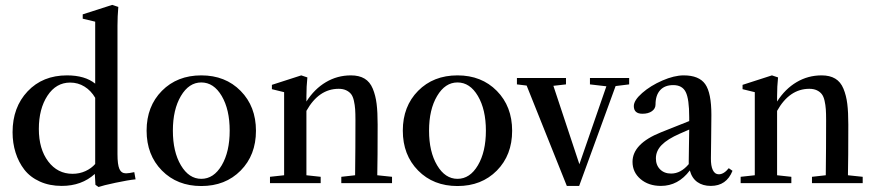

<svg xmlns="http://www.w3.org/2000/svg" viewBox="-20 -746 3554 782"><path d="M381.3 15.6 368.7 6.8 366.2 -37.6Q312.5 11.2 231.4 11.2Q181.6 11.2 142.3 -6.6Q103 -24.4 79.3 -54.9Q55.7 -85.4 43.5 -124.3Q31.2 -163.1 31.2 -207.5Q31.2 -309.1 92.5 -374Q153.8 -439 252.9 -439Q326.2 -439 367.7 -405.3V-657.7L316.9 -669.9V-687.5L437 -726.1L461.9 -717.8Q458.5 -678.7 458.5 -641.1V-118.2Q458.5 -75.7 466.3 -57.9Q474.1 -40 493.2 -40Q504.4 -40 526.9 -44.9L532.2 -15.6Q502.9 -12.7 450.9 -1.7Q398.9 9.3 381.3 15.6ZM275.4 -38.1Q304.2 -38.1 328.4 -49.3Q352.5 -60.5 367.7 -78.1V-347.7Q350.6 -377 324.2 -393.3Q297.9 -409.7 265.6 -409.7Q208.5 -409.7 173.3 -356.2Q138.2 -302.7 138.2 -220.7Q138.2 -139.2 176.3 -88.6Q214.4 -38.1 275.4 -38.1Z M960.2 -51.3Q897.9 11.7 799.8 11.7Q701.7 11.7 639.4 -51.5Q577.1 -114.7 577.1 -213.9Q577.1 -313 639.4 -376Q701.7 -439 799.8 -439Q897.9 -439 960.2 -375.7Q1022.5 -312.5 1022.5 -213.4Q1022.5 -114.3 960.2 -51.3ZM799.8 -17.6Q850.6 -17.6 883.1 -72.8Q915.5 -127.9 915.5 -213.9Q915.5 -299.8 883.1 -355Q850.6 -410.2 799.8 -410.2Q749.5 -410.2 716.8 -355Q684.1 -299.8 684.1 -213.9Q684.1 -127.9 716.8 -72.8Q749.5 -17.6 799.8 -17.6Z M1079.6 0V-25.9L1137.2 -32.2V-370.6L1087.4 -382.8V-400.4L1207 -439L1231.9 -430.7Q1228 -394 1228 -353.5V-332.5Q1260.7 -383.8 1307.4 -411.4Q1354 -439 1409.2 -439Q1442.9 -439 1464.8 -425.8Q1486.8 -412.6 1498.3 -384.8Q1509.8 -356.9 1513.9 -323.2Q1518.1 -289.6 1518.1 -238.8Q1518.1 -100.1 1516.6 -32.2L1576.7 -25.9V0H1370.1V-25.9L1426.3 -32.2Q1427.7 -142.6 1427.7 -257.3Q1427.7 -283.7 1426.5 -301Q1425.3 -318.4 1421.4 -335.7Q1417.5 -353 1410.2 -362.5Q1402.8 -372.1 1390.1 -378.2Q1377.4 -384.3 1359.4 -384.3Q1278.3 -384.3 1228 -294.4V-32.2L1286.1 -25.9V0Z M2003.7 -51.3Q1941.4 11.7 1843.3 11.7Q1745.1 11.7 1682.9 -51.5Q1620.6 -114.7 1620.6 -213.9Q1620.6 -313 1682.9 -376Q1745.1 -439 1843.3 -439Q1941.4 -439 2003.7 -375.7Q2065.9 -312.5 2065.9 -213.4Q2065.9 -114.3 2003.7 -51.3ZM1843.3 -17.6Q1894 -17.6 1926.5 -72.8Q1959 -127.9 1959 -213.9Q1959 -299.8 1926.5 -355Q1894 -410.2 1843.3 -410.2Q1793 -410.2 1760.3 -355Q1727.5 -299.8 1727.5 -213.9Q1727.5 -127.9 1760.3 -72.8Q1793 -17.6 1843.3 -17.6Z M2288.6 11.2 2125 -397.5 2085.4 -402.3V-428.2H2285.2V-402.3L2233.9 -396.5L2339.8 -77.1L2449.7 -394.5L2382.8 -402.3V-428.2H2542.5V-402.3L2487.3 -395.5L2338.9 11.2Z M2671.9 11.2Q2621.6 11.2 2588.9 -16.6Q2556.2 -44.4 2556.2 -86.9Q2556.2 -160.6 2671.9 -207L2787.1 -252.9V-269Q2787.1 -342.8 2772.9 -371.1Q2758.8 -399.4 2722.2 -399.4Q2687.5 -399.4 2668.7 -378.7Q2649.9 -357.9 2649.9 -320.3Q2649.9 -303.7 2635.3 -293.2Q2620.6 -282.7 2596.7 -282.7Q2561.5 -282.7 2561.5 -314Q2561.5 -337.4 2595.5 -367.2Q2629.4 -397 2677.7 -418Q2726.1 -439 2764.6 -439Q2827.1 -439 2852.3 -403.3Q2877.4 -367.7 2877.4 -277.8Q2877.4 -244.1 2876.5 -182.6Q2875.5 -121.1 2875.5 -101.6Q2875 -70.3 2883.3 -53.2Q2891.6 -36.1 2907.7 -36.1Q2928.2 -36.1 2948.2 -61L2963.4 -50.3Q2939 11.2 2875 11.2Q2842.3 11.2 2820.1 -4.6Q2797.9 -20.5 2789.6 -51.8Q2742.2 11.2 2671.9 11.2ZM2651.4 -101.1Q2651.4 -73.2 2668.5 -56.2Q2685.5 -39.1 2713.4 -39.1Q2752.9 -39.1 2785.2 -77.6V-90.8Q2785.2 -111.8 2786.1 -154.3Q2787.1 -196.8 2787.1 -218.3L2749 -201.7Q2698.7 -179.7 2675 -155.5Q2651.4 -131.3 2651.4 -101.1Z M2996.6 0V-25.9L3054.2 -32.2V-370.6L3004.4 -382.8V-400.4L3124 -439L3148.9 -430.7Q3145 -394 3145 -353.5V-332.5Q3177.7 -383.8 3224.4 -411.4Q3271 -439 3326.2 -439Q3359.9 -439 3381.8 -425.8Q3403.8 -412.6 3415.3 -384.8Q3426.8 -356.9 3430.9 -323.2Q3435.1 -289.6 3435.1 -238.8Q3435.1 -100.1 3433.6 -32.2L3493.7 -25.9V0H3287.1V-25.9L3343.3 -32.2Q3344.7 -142.6 3344.7 -257.3Q3344.7 -283.7 3343.5 -301Q3342.3 -318.4 3338.4 -335.7Q3334.5 -353 3327.1 -362.5Q3319.8 -372.1 3307.1 -378.2Q3294.4 -384.3 3276.4 -384.3Q3195.3 -384.3 3145 -294.4V-32.2L3203.1 -25.9V0Z"/></svg>

Font: Elstob 14pt Medium
Style: Regular
Weight: 500
Designer: Peter S. Baker
Version: Version 1.015